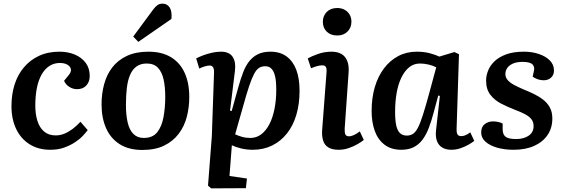

<svg xmlns="http://www.w3.org/2000/svg" viewBox="-20 -809 3102 1055"><path d="M307 -525Q354 -525 391.5 -509Q429 -493 451 -463.5Q473 -434 473 -391Q473 -360 454.5 -339.5Q436 -319 403 -319Q381 -319 361 -331.5Q341 -344 332 -365L354 -392Q373 -413 369.5 -429Q366 -445 349.5 -454Q333 -463 309 -463Q277 -463 251.5 -446.5Q226 -430 208.5 -399Q191 -368 182.5 -325Q174 -282 174 -228Q174 -182 185.5 -145Q197 -108 222 -86.5Q247 -65 286 -65Q311 -65 334 -74.5Q357 -84 379 -100.5Q401 -117 422 -140L462 -94Q453 -82 436 -63.5Q419 -45 392.5 -27.5Q366 -10 332.5 2Q299 14 256 14Q191 14 143 -16Q95 -46 69 -100Q43 -154 43 -226Q43 -290 60 -344Q77 -398 111 -438.5Q145 -479 194 -502Q243 -525 307 -525Z M762 15Q688 15 638 -16.5Q588 -48 563 -104.5Q538 -161 538 -236Q538 -293 552 -345.5Q566 -398 596.5 -438Q627 -478 676.5 -501.5Q726 -525 796 -525Q869 -525 919 -495Q969 -465 994.5 -409Q1020 -353 1020 -276Q1020 -219 1006.5 -167Q993 -115 962 -74Q931 -33 882 -9Q833 15 762 15ZM770 -51Q819 -51 844 -82.5Q869 -114 878.5 -166Q888 -218 888 -277Q888 -331 879 -372Q870 -413 848 -436.5Q826 -460 786 -460Q753 -460 730.5 -444Q708 -428 695 -398Q682 -368 677 -326Q672 -284 672 -232Q672 -177 681.5 -136Q691 -95 713 -73Q735 -51 770 -51ZM822 -757Q834 -773 845.5 -781Q857 -789 873 -789Q899 -789 912.5 -767.5Q926 -746 922 -705L740 -579L712 -608Z M1156 -408Q1157 -429 1151 -439Q1145 -449 1132 -449Q1121 -449 1103 -443.5Q1085 -438 1075 -432L1058 -488Q1075 -497 1096.5 -505Q1118 -513 1143.5 -519Q1169 -525 1194 -525Q1240 -525 1258.5 -496.5Q1277 -468 1271 -420L1244 -201L1253 -199L1289 -328Q1302 -375 1316 -411.5Q1330 -448 1350 -473Q1370 -498 1398 -511.5Q1426 -525 1466 -525Q1519 -525 1554.5 -499Q1590 -473 1608 -425.5Q1626 -378 1626 -310Q1626 -238 1608.5 -178.5Q1591 -119 1557 -76Q1523 -33 1475.5 -9.5Q1428 14 1369 14Q1334 14 1302.5 6Q1271 -2 1254 -11L1241 158L1337 172L1331 225L1140 226L1123 211L1144 -61ZM1437 -445Q1418 -445 1403.5 -436Q1389 -427 1376 -402.5Q1363 -378 1348.5 -334.5Q1334 -291 1315 -222L1272 -71Q1289 -63 1310 -57Q1331 -51 1356 -51Q1389 -51 1415.5 -71Q1442 -91 1460.5 -127Q1479 -163 1488.5 -211.5Q1498 -260 1498 -315Q1498 -339 1496 -362Q1494 -385 1487.5 -404Q1481 -423 1469 -434Q1457 -445 1437 -445Z M1774 -409Q1776 -431 1771 -440.5Q1766 -450 1750 -450Q1738 -450 1723.5 -446Q1709 -442 1689 -434L1671 -488Q1690 -499 1726 -512Q1762 -525 1802 -525Q1834 -525 1856 -512.5Q1878 -500 1888.5 -473Q1899 -446 1895 -404L1874 -103Q1873 -82 1877.5 -71Q1882 -60 1898 -60Q1910 -60 1925 -67Q1940 -74 1957 -87L1979 -40Q1967 -30 1945.5 -17.5Q1924 -5 1897 4.5Q1870 14 1841 14Q1805 14 1784 1Q1763 -12 1755.5 -36.5Q1748 -61 1750 -93ZM1754 -689Q1754 -722 1775.5 -743.5Q1797 -765 1833 -765Q1856 -765 1873.5 -755.5Q1891 -746 1901 -729Q1911 -712 1911 -690Q1911 -657 1889.5 -635.5Q1868 -614 1833 -614Q1797 -614 1775.5 -635Q1754 -656 1754 -689Z M2489 -104Q2488 -81 2493.5 -71Q2499 -61 2515 -61Q2526 -61 2539 -66.5Q2552 -72 2564 -82L2586 -35Q2574 -25 2553.5 -13.5Q2533 -2 2509 6Q2485 14 2460 14Q2431 14 2410.5 2Q2390 -10 2381 -34Q2372 -58 2376 -94L2397 -282L2388 -284L2363 -191Q2351 -145 2336.5 -107Q2322 -69 2302 -42Q2282 -15 2253.5 -0.5Q2225 14 2185 14Q2130 14 2093.5 -13.5Q2057 -41 2039.5 -89Q2022 -137 2022 -199Q2022 -271 2039.5 -330.5Q2057 -390 2090 -433.5Q2123 -477 2168.5 -501Q2214 -525 2270 -525Q2311 -525 2343.5 -516Q2376 -507 2394 -498L2477 -523L2502 -511ZM2215 -64Q2234 -64 2248.5 -73Q2263 -82 2276 -106.5Q2289 -131 2303.5 -176.5Q2318 -222 2338 -295L2377 -439Q2361 -448 2336 -454Q2311 -460 2288 -460Q2254 -460 2229 -440Q2204 -420 2186 -383.5Q2168 -347 2159.5 -298.5Q2151 -250 2151 -194Q2151 -147 2157.5 -118.5Q2164 -90 2178.5 -77Q2193 -64 2215 -64Z M2816 -45Q2858 -45 2885 -63.5Q2912 -82 2912 -116Q2912 -139 2899.5 -154.5Q2887 -170 2864 -182Q2841 -194 2809 -206Q2770 -221 2734 -239.5Q2698 -258 2674.5 -288Q2651 -318 2651 -367Q2651 -393 2662 -421Q2673 -449 2697.5 -472.5Q2722 -496 2762 -510.5Q2802 -525 2859 -525Q2903 -525 2940.5 -512.5Q2978 -500 3001 -477Q3024 -454 3024 -422Q3024 -397 3008 -382.5Q2992 -368 2969 -368Q2949 -368 2932 -374.5Q2915 -381 2907 -388L2913 -416Q2920 -441 2906 -455Q2892 -469 2852 -469Q2819 -469 2798 -459.5Q2777 -450 2767 -435Q2757 -420 2757 -402Q2757 -383 2770 -368.5Q2783 -354 2805.5 -342Q2828 -330 2856 -318Q2886 -306 2914 -292.5Q2942 -279 2965 -261Q2988 -243 3001.5 -218Q3015 -193 3015 -158Q3015 -106 2989 -67.5Q2963 -29 2915.5 -7.5Q2868 14 2802 14Q2752 14 2712 2.5Q2672 -9 2648 -30Q2624 -51 2624 -81Q2624 -112 2643.5 -127Q2663 -142 2689 -142Q2704 -142 2719 -138.5Q2734 -135 2742 -130V-98Q2742 -71 2757.5 -58Q2773 -45 2816 -45Z"/></svg>

Font: Literata 18pt SemiBold
Style: Italic
Weight: 600
Italic angle: -2°
Designer: Latin by Veronika Burian and Jose Scaglione. Greek by Irene Vlachou. Cyrillic by Vera Evstafieva
Foundry: TypeTogether
Version: Version 3.103;gftools[0.9.29]